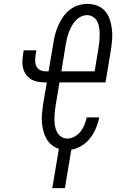

<svg xmlns="http://www.w3.org/2000/svg" viewBox="-20 -763 640 988"><path d="M249 205 283 3Q262 -4 245 -18Q228 -32 218 -51Q208 -70 202.5 -91.5Q197 -113 195.5 -136Q194 -159 196.5 -182Q199 -205 202 -228L221 -339H213Q194 -339 176 -342Q158 -345 143 -353.5Q128 -362 117 -375.5Q106 -389 100.5 -406Q95 -423 95 -441.5Q95 -460 98 -479L102 -504H167L163 -479Q161 -464 161 -449.5Q161 -435 167 -422.5Q173 -410 185.5 -403Q198 -396 213 -396H230L255 -543Q258 -566 264.5 -589Q271 -612 281 -634.5Q291 -657 305.5 -677.5Q320 -698 340 -713.5Q360 -729 383.5 -736Q407 -743 430 -743Q457 -743 481 -733.5Q505 -724 521 -705.5Q537 -687 545 -662.5Q553 -638 556 -612.5Q559 -587 557 -560.5Q555 -534 551 -507L523 -339H286L266 -218Q263 -201 261.5 -183.5Q260 -166 260 -148.5Q260 -131 263 -114.5Q266 -98 273.5 -83.5Q281 -69 295 -59.5Q309 -50 326 -50Q345 -50 363.5 -60Q382 -70 394.5 -86Q407 -102 414.5 -121Q422 -140 426 -159H491Q485 -131 474 -104Q463 -77 445 -53.5Q427 -30 401 -13.5Q375 3 347 7L314 205ZM296 -396H467L487 -517Q490 -534 491.5 -551.5Q493 -569 493 -586.5Q493 -604 490.5 -620.5Q488 -637 481 -651.5Q474 -666 460 -675.5Q446 -685 428 -685Q412 -685 396.5 -677.5Q381 -670 369 -657Q357 -644 348.5 -628.5Q340 -613 334.5 -597.5Q329 -582 325 -566Q321 -550 318 -533Z"/></svg>

Font: Iosevka Curly Slab LtExObl
Style: Regular
Weight: 300
Width: 7
Italic angle: -9°
Monospace: yes
Designer: Belleve Invis
Foundry: Belleve Invis
Version: Version 11.1.0; ttfautohint (v1.8.3)